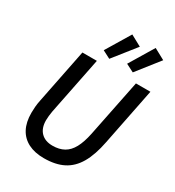

<svg xmlns="http://www.w3.org/2000/svg" viewBox="-225 -1088 1121 1230"><g transform="rotate(30 335.5 -473.0)"><path d="M168 -698H275L190 -274Q187 -256 185 -238.5Q183 -221 183 -206Q183 -148 214 -116.5Q245 -85 300 -85Q349 -85 384 -104.5Q419 -124 442 -166.5Q465 -209 479 -277L564 -698H671L587 -277Q567 -174 530 -110.5Q493 -47 435 -17.5Q377 12 292 12Q224 12 176 -12.5Q128 -37 103 -84Q78 -131 78 -200Q78 -221 80 -245.5Q82 -270 88 -298ZM468 -914 337 -749 279 -779 387 -958ZM641 -914 511 -749 452 -779 560 -958Z"/></g></svg>

Font: IBM Plex Sans Medium
Style: Italic
Weight: 500
Italic angle: -11.31°
Designer: Mike Abbink, Paul van der Laan, Pieter van Rosmalen
Foundry: Bold Monday
Version: Version 3.201